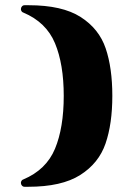

<svg xmlns="http://www.w3.org/2000/svg" viewBox="-20 -715 490 735"><path d="M410 -348Q410 -241 384 -165.5Q358 -90 287 -45Q216 0 88 0H74Q68 0 64 -4.5Q60 -9 60 -15Q60 -19 62.5 -23Q65 -27 69 -28Q157 -65 190.5 -145.5Q224 -226 224 -348Q224 -469 190.5 -549.5Q157 -630 69 -667Q65 -668 62.5 -672Q60 -676 60 -680Q60 -686 64 -690.5Q68 -695 74 -695H90Q218 -695 288.5 -650Q359 -605 384.5 -530Q410 -455 410 -348Z"/></svg>

Font: AMDAL
Style: Regular
Weight: 700
Designer: Walid Bouchouchi
Foundry: Velvetyne Type Foundry
Version: Version 1.000